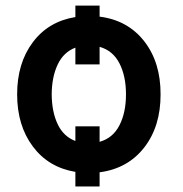

<svg xmlns="http://www.w3.org/2000/svg" viewBox="-20 -610 658 689"><path d="M337.4 -589.8V-550.3Q438.5 -537.6 497.6 -461.9Q556.6 -386.2 556.2 -271.5Q556.6 -156.7 497.6 -80.8Q438.5 -4.9 337.4 8.3V59.1H250.5V6.8Q153.8 -9.3 97.7 -84.5Q41.5 -159.7 41.5 -271.5Q41.5 -383.3 97.7 -458.3Q153.8 -533.2 250.5 -548.8V-589.8ZM337.4 -156.7V-101.1Q384.8 -114.3 408.4 -159.9Q432.1 -205.6 432.1 -271.5Q432.1 -337.4 408.4 -383.1Q384.8 -428.7 337.4 -441.9V-378.9H250.5V-439Q208 -422.9 187 -378.4Q166 -334 165.5 -271.5Q166 -208.5 187 -164.3Q208 -120.1 250.5 -104V-156.7Z"/></svg>

Font: Interop SemBd
Style: Regular
Weight: 600
Designer: Rasmus Andersson, Google, Jang Haemin
Foundry: jhaemin
Version: Version 1.007